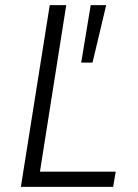

<svg xmlns="http://www.w3.org/2000/svg" viewBox="-20 -725 535 745"><path d="M61 0 173 -705H237L135 -59H429L419 0ZM295 -482 332 -705H392L339 -482Z"/></svg>

Font: Nunito Sans 7pt Condensed Light
Style: Italic
Weight: 300
Width: 3
Italic angle: -9°
Designer: Vernon Adams
Foundry: Vernon Adams
Version: Version 3.101;gftools[0.9.27]